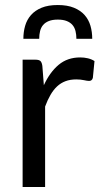

<svg xmlns="http://www.w3.org/2000/svg" viewBox="-20 -744 404 764"><path d="M154.5 -405Q178.5 -457 213.5 -486.2Q248.5 -515.5 299 -515.5Q315 -515.5 329.8 -512Q344.5 -508.5 356 -501L349.5 -434.5Q346.5 -422 334.5 -422Q327.5 -422 314 -425Q300.5 -428 283.5 -428Q259.5 -428 240.8 -421Q222 -414 207.2 -400.2Q192.5 -386.5 180.8 -366.2Q169 -346 159.5 -320V0H70V-506.5H121Q135.5 -506.5 141 -501Q146.5 -495.5 148.5 -482ZM210 -724Q248 -724 274.2 -713.2Q300.5 -702.5 316.8 -684Q333 -665.5 340 -641.2Q347 -617 347 -589.5H284Q284 -606 280.5 -620.2Q277 -634.5 268.5 -644.5Q260 -654.5 245.8 -660.2Q231.5 -666 210 -666Q188.5 -666 174.2 -660.2Q160 -654.5 151.5 -644.5Q143 -634.5 139.5 -620.2Q136 -606 136 -589.5H73Q73 -617 80 -641.2Q87 -665.5 103.2 -684Q119.5 -702.5 145.5 -713.2Q171.5 -724 210 -724Z"/></svg>

Font: Lato 2
Style: Regular
Weight: 400
Designer: Lukasz Dziedzic with Adam Twardoch and Botio Nikoltchev
Foundry: tyPoland Lukasz Dziedzic
Version: Version 2.015; 2015-08-06; http://www.latofonts.com/